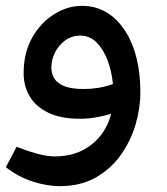

<svg xmlns="http://www.w3.org/2000/svg" viewBox="-20 -408 571 658"><path d="M261 -388Q321 -388 366 -351Q411 -314 436 -247.5Q461 -181 461 -90Q461 -37 444.5 19Q428 75 394 123Q360 171 308 200.5Q256 230 184 230Q142 230 93 214.5Q44 199 0 165L37 95Q69 108 104.5 118Q140 128 168 128Q242 128 293 88Q344 48 361 -18Q335 -10 307.5 -5.5Q280 -1 254 -1Q187 -1 144 -22.5Q101 -44 81 -79Q61 -114 61 -157Q61 -227 90 -278.5Q119 -330 165 -359Q211 -388 261 -388ZM156 -177Q156 -155 166.5 -138.5Q177 -122 201 -112.5Q225 -103 267 -103Q292 -103 317 -107Q342 -111 367 -120Q363 -163 349 -200.5Q335 -238 311.5 -262Q288 -286 255 -286Q226 -286 203.5 -269.5Q181 -253 168.5 -228Q156 -203 156 -177Z"/></svg>

Font: Lexend Medium
Style: Regular
Weight: 500
Designer: Bonnie Shaver-Troup, Thomas Jockin
Foundry: Lexend
Version: Version 1.005